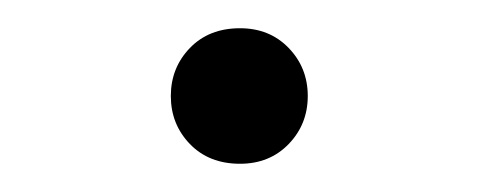

<svg xmlns="http://www.w3.org/2000/svg" viewBox="-20 -493 339 136"><path d="M150 -377Q128 -377 114.5 -391Q101 -405 101 -425Q101 -445 114.5 -459Q128 -473 150 -473Q171 -473 184.5 -459Q198 -445 198 -425Q198 -405 184.5 -391Q171 -377 150 -377Z"/></svg>

Font: Source Serif 4 Light
Style: Regular
Weight: 300
Designer: Frank Grießhammer
Foundry: Adobe Systems Incorporated
Version: Version 4.004;hotconv 1.0.116;makeotfexe 2.5.65601